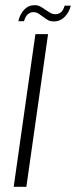

<svg xmlns="http://www.w3.org/2000/svg" viewBox="-20 -723 294 743"><path d="M33 0 117 -591H166L82 0ZM189 -640Q176 -640 168 -644Q160 -648 148 -657Q140 -663 130.5 -669.5Q121 -676 109 -676Q97 -676 87.5 -667.5Q78 -659 73 -641H51Q57 -668 73.5 -685.5Q90 -703 114 -703Q127 -703 137.5 -697Q148 -691 159 -683Q168 -677 176 -672.5Q184 -668 194 -668Q207 -668 216 -675.5Q225 -683 230 -701H254Q247 -674 229.5 -657Q212 -640 189 -640Z"/></svg>

Font: Alumni Sans Thin Light
Style: Italic
Weight: 300
Italic angle: -8°
Version: Version 1.016